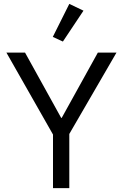

<svg xmlns="http://www.w3.org/2000/svg" viewBox="-20 -969 633 989"><path d="M410 -914 337 -949 252 -779 304 -755ZM337 0V-279L580 -698H484L298 -362H295L109 -698H13L253 -276V0Z"/></svg>

Font: LVC Sans
Style: Regular
Weight: 400
Designer: Mike Abbink, Paul van der Laan, Pieter van Rosmalen
Foundry: Bold Monday
Version: Version 3.0